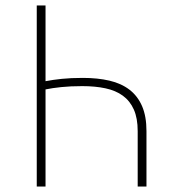

<svg xmlns="http://www.w3.org/2000/svg" viewBox="-20 -680 640 700"><path d="M114 0V-660H146V-384Q172 -389 205 -392.5Q238 -396 282 -396Q336 -396 379 -386Q422 -376 452 -353Q482 -330 498 -293Q514 -256 514 -202V0H482V-202Q482 -249 468 -280.5Q454 -312 428 -331Q402 -350 364.5 -358Q327 -366 280 -366Q237 -366 203.5 -362.5Q170 -359 146 -354V0Z"/></svg>

Font: Source Code Pro ExtraLight
Style: Regular
Weight: 200
Monospace: yes
Designer: Paul D. Hunt, Teo Tuominen
Foundry: Adobe Systems Incorporated
Version: Version 2.030;PS 1.000;hotconv 16.6.51;makeotf.lib2.5.65220